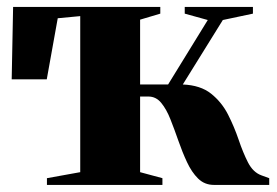

<svg xmlns="http://www.w3.org/2000/svg" viewBox="-20 -522 782 542"><path d="M112.5 0V-19L206.5 -36V-476.5L143 -470.5L112 -298H13L17 -502.5H432.5V-483.5L375.5 -466.5V-283.5H454.5L566.5 -465.5L501.5 -483.5V-502.5H694V-483.5L609 -465.5L496 -283.5Q546 -281.5 576 -257.5Q606 -233.5 623.8 -198.5Q641.5 -163.5 653.8 -127.2Q666 -91 680.2 -63.2Q694.5 -35.5 718 -27L740 -19V0H584Q557.5 0 539.2 -18Q521 -36 507.8 -64.5Q494.5 -93 483.5 -124.8Q472.5 -156.5 461.2 -185Q450 -213.5 435.2 -231.5Q420.5 -249.5 399 -249.5H375.5V-36L438.5 -19V0Z"/></svg>

Font: Merriweather 144pt Black
Style: Regular
Weight: 900
Version: Version 2.100